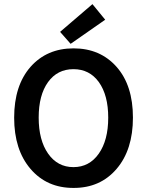

<svg xmlns="http://www.w3.org/2000/svg" viewBox="-20 -901 714 933"><path d="M323.2 -688 272 -746.1 429.2 -880.9 491.2 -805.2ZM460.4 -502Q415 -564.9 336.9 -564.9Q258.8 -564.9 213.4 -502Q168 -439 168 -329.6Q168 -219.7 213.9 -154.3Q259.8 -88.9 336.9 -88.9Q414.1 -88.9 460 -154.3Q505.9 -219.7 505.9 -329.1Q505.9 -438.5 460.4 -502ZM337.4 12.2Q208 12.7 128.4 -80.1Q48.8 -172.9 48.8 -329.1Q48.8 -485.4 128.4 -576.2Q208 -666 337.4 -666Q466.8 -666 546.4 -576.2Q626 -486.3 626 -329.6Q626 -172.9 546.4 -80.1Q466.8 12.7 337.4 12.2Z"/></svg>

Font: SourceSansPro-Semibold
Style: Regular
Weight: 600
Designer: Paul D. Hunt
Foundry: Adobe Systems Incorporated
Version: Version 2.020;PS 2.0;hotconv 1.0.86;makeotf.lib2.5.63406